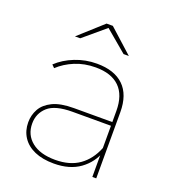

<svg xmlns="http://www.w3.org/2000/svg" viewBox="-131 -819 837 924"><g transform="rotate(20 287.0 -357.0)"><path d="M445 0V-123V-140V-338Q445 -419 403 -460Q361 -501 281 -501Q223 -501 175 -481Q127 -461 93 -429L79 -443Q116 -478 169 -499Q222 -520 280 -520Q370 -520 417.5 -474Q465 -428 465 -339V0ZM248 3Q190 3 149 -15Q108 -33 86.5 -66Q65 -99 65 -142Q65 -179 82.5 -210.5Q100 -242 140 -261.5Q180 -281 249 -281H456V-262H248Q160 -262 122.5 -228.5Q85 -195 85 -143Q85 -85 128 -50.5Q171 -16 248 -16Q323 -16 371.5 -50.5Q420 -85 445 -148L455 -135Q434 -73 381.5 -35Q329 3 248 3ZM135 -607 257 -717H289L411 -607H384L270 -703H276L162 -607Z"/></g></svg>

Font: Montserrat Thin
Style: Regular
Weight: 100
Designer: Julieta Ulanovsky
Foundry: Julieta Ulanovsky
Version: Version 9.000